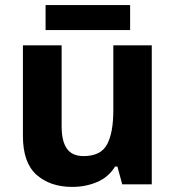

<svg xmlns="http://www.w3.org/2000/svg" viewBox="-20 -724 690 754"><path d="M576 -546V0H460L441 -70H432Q406 -28 361 -9Q316 10 264 10Q177 10 123.5 -37.5Q70 -85 70 -190V-546H222V-228Q222 -170 242.5 -140.5Q263 -111 308 -111Q376 -111 400.5 -157Q425 -203 425 -290V-546ZM491 -704V-606H159V-704Z"/></svg>

Font: Noto Sans Thai Looped
Style: Bold
Weight: 700
Designer: Sasikarn Vongin, Ben Mitchell
Foundry: The Fontpad Ltd
Version: Version 1.001; ttfautohint (v1.8.4.7-5d5b)